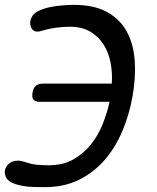

<svg xmlns="http://www.w3.org/2000/svg" viewBox="-26 -760 646 790"><path d="M519 -362Q506 -289 478 -222Q450 -155 406 -103.5Q362 -52 300.5 -21Q239 10 159 10Q140 10 114.5 9.5Q89 9 65 4.5Q41 0 22 -9Q3 -18 -3 -34Q-5 -40 -6 -46Q-7 -52 -6 -58Q-4 -70 4.5 -80Q13 -90 25 -95Q30 -97 36 -98Q42 -99 47 -99Q55 -99 62 -97.5Q69 -96 75 -94Q87 -90 98.5 -87Q110 -84 122 -82.5Q134 -81 147 -80.5Q160 -80 175 -80Q233 -80 275.5 -104Q318 -128 348 -165.5Q378 -203 396.5 -249.5Q415 -296 425 -341H138Q119 -341 111.5 -350.5Q104 -360 108 -379Q111 -398 121.5 -407Q132 -416 151 -416H434Q437 -460 429 -502Q421 -544 400 -577Q379 -610 345 -630Q311 -650 261 -650Q234 -650 204 -646Q174 -642 148 -634Q143 -632 138 -631Q133 -630 128 -630Q124 -630 121 -630.5Q118 -631 115 -633Q105 -638 101 -649.5Q97 -661 99 -674Q100 -677 100.5 -680Q101 -683 103 -686Q110 -704 131.5 -714.5Q153 -725 179 -730.5Q205 -736 232 -738Q259 -740 277 -740Q362 -740 415.5 -710Q469 -680 496.5 -628.5Q524 -577 528.5 -508.5Q533 -440 519 -362Z"/></svg>

Font: Maple Mono Normal NL
Style: Italic
Weight: 400
Italic angle: -10°
Monospace: yes
Designer: subframe7536
Version: Version 7.000